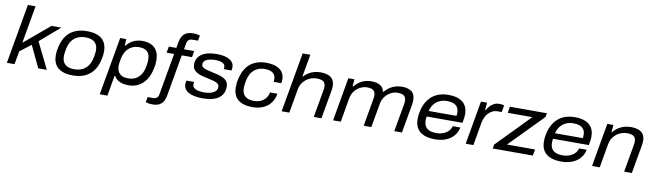

<svg xmlns="http://www.w3.org/2000/svg" viewBox="-44 -1418 7799 2290"><g transform="rotate(10 3855.0 -272.5)"><path d="M27 0 154 -723H247L167 -267L475 -526H594L354 -319L511 0H407L282 -263L148 -160L120 0Z M826 12Q748 12 694.5 -10.5Q641 -33 613.5 -78Q586 -123 586 -192Q586 -218 589.5 -243.5Q593 -269 599 -294Q618 -377 659 -431Q700 -485 762 -511.5Q824 -538 904 -538Q983 -538 1036.5 -515.5Q1090 -493 1117.5 -447.5Q1145 -402 1145 -333Q1145 -310 1142.5 -287Q1140 -264 1134 -240Q1116 -155 1074.5 -99Q1033 -43 971 -15.5Q909 12 826 12ZM830 -64Q885 -64 928 -84Q971 -104 999.5 -146Q1028 -188 1039 -253Q1043 -274 1044.5 -287.5Q1046 -301 1047 -311Q1048 -321 1048 -329Q1048 -375 1030 -404.5Q1012 -434 979.5 -448Q947 -462 900 -462Q845 -462 802 -442Q759 -422 731 -381Q703 -340 692 -274Q688 -253 686 -239Q684 -225 683.5 -215.5Q683 -206 683 -197Q683 -151 700.5 -121.5Q718 -92 751 -78Q784 -64 830 -64Z M1183 177 1307 -526H1380L1377 -447H1384Q1422 -494 1471 -516Q1520 -538 1575 -538Q1640 -538 1685 -515.5Q1730 -493 1754 -448.5Q1778 -404 1778 -338Q1778 -314 1775.5 -288Q1773 -262 1766 -235Q1749 -154 1712 -99.5Q1675 -45 1622 -16.5Q1569 12 1502 12Q1462 12 1427.5 3.5Q1393 -5 1367.5 -23.5Q1342 -42 1326 -70H1319L1276 177ZM1481 -68Q1531 -68 1570.5 -87.5Q1610 -107 1636.5 -147.5Q1663 -188 1673 -252Q1677 -273 1678.5 -287.5Q1680 -302 1680.5 -312.5Q1681 -323 1681 -332Q1681 -376 1665 -404Q1649 -432 1620 -445Q1591 -458 1550 -458Q1500 -458 1460 -437.5Q1420 -417 1393 -376Q1366 -335 1355 -272Q1352 -254 1350 -241.5Q1348 -229 1347 -219Q1346 -209 1346 -200Q1346 -152 1363.5 -123Q1381 -94 1411.5 -81Q1442 -68 1481 -68Z M1823 187Q1808 187 1792.5 185.5Q1777 184 1764 181Q1751 178 1740 174L1752 111H1812Q1844 111 1861.5 97.5Q1879 84 1884 56L1973 -450H1882L1896 -526H1987L2000 -601Q2006 -635 2022 -665Q2038 -695 2070 -713.5Q2102 -732 2154 -732Q2170 -732 2185 -730.5Q2200 -729 2213.5 -726.5Q2227 -724 2238 -720L2226 -656H2165Q2133 -656 2115.5 -643Q2098 -630 2093 -602L2080 -526H2203L2190 -450H2066L1977 57Q1971 92 1955 121.5Q1939 151 1907.5 169Q1876 187 1823 187Z M2397 12Q2344 12 2301.5 3.5Q2259 -5 2229 -21.5Q2199 -38 2183 -63Q2167 -88 2167 -120Q2167 -131 2169 -142.5Q2171 -154 2174 -163H2267Q2266 -157 2264.5 -149.5Q2263 -142 2263 -135Q2263 -107 2281.5 -91Q2300 -75 2332 -68Q2364 -61 2401 -61Q2433 -61 2461.5 -66Q2490 -71 2512.5 -82Q2535 -93 2548 -110.5Q2561 -128 2561 -154Q2561 -175 2549 -187.5Q2537 -200 2515 -208.5Q2493 -217 2463.5 -223.5Q2434 -230 2400 -238Q2364 -245 2333 -255Q2302 -265 2278.5 -279.5Q2255 -294 2242 -316.5Q2229 -339 2229 -370Q2229 -411 2246 -442.5Q2263 -474 2295.5 -495.5Q2328 -517 2373.5 -527.5Q2419 -538 2476 -538Q2524 -538 2563 -530Q2602 -522 2629.5 -506Q2657 -490 2671.5 -467Q2686 -444 2686 -414Q2686 -403 2684.5 -393.5Q2683 -384 2681 -375H2588Q2589 -381 2589.5 -386.5Q2590 -392 2590 -397Q2590 -423 2574 -437.5Q2558 -452 2531.5 -458.5Q2505 -465 2473 -465Q2448 -465 2422.5 -461.5Q2397 -458 2375 -449.5Q2353 -441 2339.5 -425.5Q2326 -410 2326 -388Q2326 -364 2345.5 -350.5Q2365 -337 2397 -329.5Q2429 -322 2466 -313Q2501 -306 2535 -297Q2569 -288 2597 -273.5Q2625 -259 2642 -235Q2659 -211 2659 -174Q2659 -125 2640 -89.5Q2621 -54 2586.5 -31.5Q2552 -9 2503.5 1.5Q2455 12 2397 12Z M3003 12Q2925 12 2872 -10.5Q2819 -33 2792.5 -78Q2766 -123 2766 -191Q2766 -219 2769.5 -246Q2773 -273 2780 -300Q2794 -356 2819 -400.5Q2844 -445 2880.5 -475.5Q2917 -506 2966 -522Q3015 -538 3075 -538Q3144 -538 3194 -519Q3244 -500 3270.5 -464Q3297 -428 3297 -375Q3297 -364 3296 -352.5Q3295 -341 3292 -329H3199Q3201 -338 3201.5 -346Q3202 -354 3202 -361Q3202 -395 3186 -417.5Q3170 -440 3141 -451Q3112 -462 3073 -462Q3022 -462 2980.5 -442.5Q2939 -423 2910.5 -381.5Q2882 -340 2871 -275Q2868 -257 2866 -243Q2864 -229 2863 -218.5Q2862 -208 2862 -197Q2862 -151 2879.5 -121.5Q2897 -92 2929 -78Q2961 -64 3006 -64Q3051 -64 3087 -79.5Q3123 -95 3147.5 -125Q3172 -155 3179 -197H3269Q3259 -132 3223.5 -85Q3188 -38 3132 -13Q3076 12 3003 12Z M3355 0 3482 -723H3575L3527 -453H3534Q3563 -484 3595.5 -503Q3628 -522 3663 -530Q3698 -538 3732 -538Q3785 -538 3823.5 -524Q3862 -510 3882.5 -479.5Q3903 -449 3903 -399Q3903 -386 3901.5 -370.5Q3900 -355 3897 -339L3837 0H3744L3802 -330Q3804 -342 3805.5 -352.5Q3807 -363 3807 -372Q3807 -407 3793.5 -425.5Q3780 -444 3755.5 -451Q3731 -458 3699 -458Q3666 -458 3633.5 -447Q3601 -436 3573 -414.5Q3545 -393 3525.5 -362Q3506 -331 3499 -291L3448 0Z M3978 0 4070 -526H4144L4137 -440H4145Q4175 -477 4208.5 -498.5Q4242 -520 4277.5 -529Q4313 -538 4347 -538Q4412 -538 4453 -515Q4494 -492 4504 -440H4512Q4543 -477 4577 -498Q4611 -519 4647 -528.5Q4683 -538 4718 -538Q4793 -538 4835.5 -506Q4878 -474 4878 -401Q4878 -388 4876.5 -373Q4875 -358 4872 -341L4812 0H4719L4778 -331Q4780 -343 4781 -354Q4782 -365 4782 -374Q4782 -408 4769 -426Q4756 -444 4733 -451Q4710 -458 4681 -458Q4640 -458 4600 -438Q4560 -418 4531 -381Q4502 -344 4493 -293L4441 0H4349L4406 -329Q4409 -342 4410 -352.5Q4411 -363 4411 -373Q4411 -407 4398 -425.5Q4385 -444 4362.5 -451Q4340 -458 4310 -458Q4270 -458 4229.5 -438Q4189 -418 4160 -381.5Q4131 -345 4122 -293L4071 0Z M5212 12Q5133 12 5078.5 -10.5Q5024 -33 4996 -78Q4968 -123 4968 -191Q4968 -223 4972.5 -253Q4977 -283 4984 -310Q5004 -381 5043.5 -432Q5083 -483 5142.5 -510.5Q5202 -538 5283 -538Q5362 -538 5414 -514.5Q5466 -491 5491 -448Q5516 -405 5516 -345Q5516 -327 5513.5 -302.5Q5511 -278 5503 -239H5069Q5067 -226 5066 -215Q5065 -204 5065 -194Q5065 -147 5083 -118.5Q5101 -90 5135 -77Q5169 -64 5217 -64Q5249 -64 5278.5 -72Q5308 -80 5331.5 -94.5Q5355 -109 5372 -130.5Q5389 -152 5396 -179H5488Q5479 -137 5457 -102Q5435 -67 5400 -41.5Q5365 -16 5317.5 -2Q5270 12 5212 12ZM5081 -308H5418Q5420 -319 5420.5 -329Q5421 -339 5421 -348Q5421 -389 5403 -414.5Q5385 -440 5353 -451.5Q5321 -463 5279 -463Q5230 -463 5190 -445.5Q5150 -428 5122 -393.5Q5094 -359 5081 -308Z M5584 0 5676 -526H5750L5742 -435H5749Q5761 -458 5780.5 -481.5Q5800 -505 5829.5 -521.5Q5859 -538 5898 -538Q5916 -538 5931 -536Q5946 -534 5956 -530L5942 -447H5898Q5859 -447 5829.5 -432.5Q5800 -418 5778.5 -394Q5757 -370 5744 -339.5Q5731 -309 5725 -276L5677 0Z M5911 0 5920 -49 6312 -450H6014L6027 -526H6475L6466 -479L6071 -76H6411L6397 0Z M6742 12Q6663 12 6608.5 -10.5Q6554 -33 6526 -78Q6498 -123 6498 -191Q6498 -223 6502.5 -253Q6507 -283 6514 -310Q6534 -381 6573.5 -432Q6613 -483 6672.5 -510.5Q6732 -538 6813 -538Q6892 -538 6944 -514.5Q6996 -491 7021 -448Q7046 -405 7046 -345Q7046 -327 7043.5 -302.5Q7041 -278 7033 -239H6599Q6597 -226 6596 -215Q6595 -204 6595 -194Q6595 -147 6613 -118.5Q6631 -90 6665 -77Q6699 -64 6747 -64Q6779 -64 6808.5 -72Q6838 -80 6861.5 -94.5Q6885 -109 6902 -130.5Q6919 -152 6926 -179H7018Q7009 -137 6987 -102Q6965 -67 6930 -41.5Q6895 -16 6847.5 -2Q6800 12 6742 12ZM6611 -308H6948Q6950 -319 6950.5 -329Q6951 -339 6951 -348Q6951 -389 6933 -414.5Q6915 -440 6883 -451.5Q6851 -463 6809 -463Q6760 -463 6720 -445.5Q6680 -428 6652 -393.5Q6624 -359 6611 -308Z M7114 0 7206 -526H7280L7273 -440H7281Q7311 -477 7346.5 -498.5Q7382 -520 7419 -529Q7456 -538 7491 -538Q7544 -538 7582.5 -524Q7621 -510 7641.5 -479.5Q7662 -449 7662 -399Q7662 -386 7660.5 -370.5Q7659 -355 7656 -339L7596 0H7503L7561 -330Q7563 -342 7564.5 -353Q7566 -364 7566 -373Q7566 -407 7552.5 -425.5Q7539 -444 7514.5 -451Q7490 -458 7458 -458Q7426 -458 7393 -447Q7360 -436 7332 -414.5Q7304 -393 7284.5 -362Q7265 -331 7258 -291L7207 0Z"/></g></svg>

Font: Archivo SemiExpanded
Style: Italic
Weight: 400
Width: 6
Italic angle: -10°
Designer: Hector Gatti
Foundry: Omnibus-Type
Version: Version 2.001